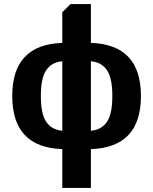

<svg xmlns="http://www.w3.org/2000/svg" viewBox="-20 -720 750 940"><path d="M285 200V10Q40 2 40 -250Q40 -502 285 -510V-660L325 -700H425V-510Q670 -502 670 -250Q670 2 425 10V200ZM285 -80V-420Q234 -416 207 -377.5Q180 -339 180 -250Q180 -161 207 -122.5Q234 -84 285 -80ZM425 -80Q476 -84 503 -122.5Q530 -161 530 -250Q530 -339 503 -377.5Q476 -416 425 -420Z"/></svg>

Font: Scada
Style: Bold
Weight: 700
Designer: Jovanny Lemonad
Foundry: Jovanny Lemonad
Version: Version 4.100;PS 004.100;hotconv 1.0.88;makeotf.lib2.5.64775